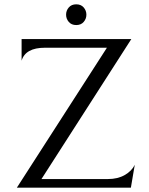

<svg xmlns="http://www.w3.org/2000/svg" viewBox="-20 -869 692 889"><path d="M80 -588V-688H588L172 -40H480Q525 -40 557.5 -58.5Q590 -77 604 -106L586 0H58L475 -648H188Q98 -648 80 -588ZM286 -801Q286 -820 298.5 -834.5Q311 -849 333 -849Q355 -849 367.5 -834.5Q380 -820 380 -801Q380 -782 367.5 -767.5Q355 -753 333 -753Q311 -753 298.5 -767.5Q286 -782 286 -801Z"/></svg>

Font: BellefairVN
Style: Regular
Weight: 400
Designer: Nick Shinn, Liron Lavi Turkenic
Foundry: Shinntype
Version: Version 1.003